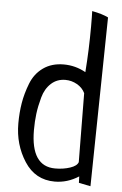

<svg xmlns="http://www.w3.org/2000/svg" viewBox="-55 -808 554 873"><g transform="rotate(5 221.5 -372.0)"><path d="M391.6 25.4 337.9 14.6Q337.9 -4.9 336.9 -14.6Q285.2 18.6 227.5 18.6Q138.7 18.6 89.4 -57.6Q40 -133.8 40 -230.5Q40 -280.3 47.4 -324.2Q54.7 -368.2 72.8 -414.6Q90.8 -460.9 129.4 -488.3Q168 -515.6 222.7 -515.6Q276.4 -515.6 323.2 -489.3Q331.1 -592.8 331.1 -698.2Q331.1 -746.1 330.1 -768.6Q377 -759.8 404.3 -746.1ZM329.1 -79.1 326.2 -393.6Q314.5 -418 289.6 -432.1Q264.6 -446.3 236.3 -446.3Q198.2 -446.3 171.4 -421.9Q144.5 -397.5 133.3 -356.9Q122.1 -316.4 117.7 -281.2Q113.3 -246.1 113.3 -207Q113.3 -41 224.6 -41Q261.7 -41 292.5 -51.3Q323.2 -61.5 329.1 -79.1Z"/></g></svg>

Font: Neucha
Style: Regular
Weight: 400
Designer: Jovanny Lemonad
Foundry: Jovanny Lemonad
Version: Version 001.001